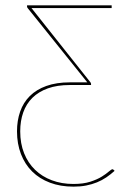

<svg xmlns="http://www.w3.org/2000/svg" viewBox="-20 -510 463 717"><path d="M81 -490H397V-480H97.5L317 -203.5Q320 -200.5 320 -196.5V-192.5H240.5Q193.5 -192.5 158.8 -180Q124 -167.5 101 -144.8Q78 -122 66.8 -90.2Q55.5 -58.5 55.5 -19.5Q55.5 26 70 62.2Q84.5 98.5 110.8 124Q137 149.5 173.5 163.2Q210 177 254 177Q291.5 177 317.5 168.5Q343.5 160 360.2 149.5Q377 139 386.5 130.5Q396 122 400.5 122Q402 122 405 125L408 128Q393 141.5 376.8 152.5Q360.5 163.5 342 171Q323.5 178.5 301.8 182.8Q280 187 254.5 187Q205.5 187 166.5 172.2Q127.5 157.5 100.2 130.5Q73 103.5 58.2 65.2Q43.5 27 43.5 -19.5Q43.5 -59.5 55.2 -93.2Q67 -127 91.2 -151.2Q115.5 -175.5 153 -189Q190.5 -202.5 241.5 -202.5H306L84 -479Q81 -482.5 81 -485Z"/></svg>

Font: Lato 2
Style: Regular
Weight: 100
Designer: Lukasz Dziedzic with Adam Twardoch and Botio Nikoltchev
Foundry: tyPoland Lukasz Dziedzic
Version: Version 2.015; 2015-08-06; http://www.latofonts.com/